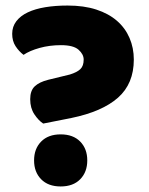

<svg xmlns="http://www.w3.org/2000/svg" viewBox="-20 -656 538 693"><path d="M136 -210Q119 -221 104 -243.5Q89 -266 89 -298Q89 -329 105.5 -344.5Q122 -360 154 -368L232 -387Q258 -395 270 -406.5Q282 -418 282 -441Q282 -460 263.5 -476.5Q245 -493 200 -493Q159 -493 123 -483Q87 -473 65 -458Q48 -471 36 -489.5Q24 -508 24 -534Q24 -560 39 -579.5Q54 -599 80.5 -611.5Q107 -624 143.5 -630Q180 -636 224 -636Q283 -636 327.5 -621.5Q372 -607 402 -581Q432 -555 447.5 -519Q463 -483 463 -441Q463 -354 406 -303.5Q349 -253 237 -230ZM103 -77Q103 -119 128.5 -145Q154 -171 199 -171Q244 -171 269.5 -145Q295 -119 295 -77Q295 -35 269.5 -9Q244 17 199 17Q154 17 128.5 -9Q103 -35 103 -77Z"/></svg>

Font: Baloo Tammudu 2 ExtraBold
Style: Regular
Weight: 800
Designer: Maithili Shingre, Omkar Shende and Ek Type
Foundry: Ek Type
Version: Version 1.640;hotconv 1.0.111;makeotfexe 2.5.65597; ttfautoh